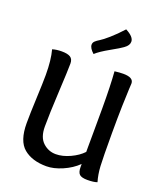

<svg xmlns="http://www.w3.org/2000/svg" viewBox="-165 -1029 974 1146"><g transform="rotate(20 321.5 -455.5)"><path d="M463 -819Q445 -805 387.5 -773Q330 -741 303 -716Q273 -743 273 -765Q273 -778 283 -787.5Q293 -797 310 -807Q327 -817 362 -847.5Q397 -878 436 -921Q490 -893 490 -862Q490 -838 463 -819ZM61 -658Q87 -666 120 -666Q158 -666 175.5 -654.5Q193 -643 193 -615Q193 -574 185.5 -431.5Q178 -289 178 -210Q178 -142 213 -109.5Q248 -77 295 -77Q338 -77 385.5 -99Q433 -121 462 -152Q462 -159 462 -183.5Q462 -208 462.5 -270.5Q463 -333 463 -431Q463 -571 456 -662Q487 -666 511 -666Q576 -666 576 -628Q576 -626 574 -591Q572 -556 570 -481.5Q568 -407 568 -309Q568 -154 571 -101.5Q574 -49 587 -5Q565 3 525 3Q489 3 475 -9.5Q461 -22 461 -56V-75Q422 -37 367.5 -13.5Q313 10 267 10Q176 10 122.5 -34.5Q69 -79 69 -192Q69 -251 73.5 -352Q78 -453 78 -501Q78 -596 61 -658Z"/></g></svg>

Font: Overlock
Style: Bold
Weight: 700
Designer: Dario Muhafara
Foundry: Dario Manuel Muhafara
Version: Version 1.002